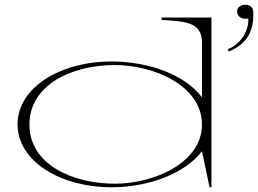

<svg xmlns="http://www.w3.org/2000/svg" viewBox="-20 -774 1087 809"><path d="M450 15C609 15 761 -44 831 -137L863 15H871V-700H661V-690C755 -684 831 -683 831 -596V-364C761 -457 610 -515 450 -515C235 -515 54 -406 54 -250C54 -94 235 15 450 15ZM465 0C284 0 104 -82 104 -249C104 -417 283 -500 464 -500C625 -500 831 -415 831 -249C831 -86 625 0 465 0ZM940 -567 944 -557C1021 -588 1051 -645 1047 -725C1046 -745 1031 -754 1013 -754C997 -754 979 -745 979 -726C979 -705 997 -695 1013 -695C1017 -695 1021 -695 1026 -696C1030 -646 994 -587 940 -567Z"/></svg>

Font: Sprat Extended Thin
Style: Regular
Weight: 100
Width: 9
Designer: Ethan Nakache
Foundry: Collletttivo
Version: Version 2.000;Glyphs 3.2 (3217)